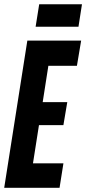

<svg xmlns="http://www.w3.org/2000/svg" viewBox="-35 -893 410 913"><path d="M-15 0 95 -700H350.9L330.8 -580.2H195L168 -407.3H284.9L266.5 -298H150.3L121.8 -116.3H266.6L248.2 0ZM134.4 -766 151.4 -872.8H354.8L338.2 -766Z"/></svg>

Font: Georama
Style: Italic
Weight: 400
Width: 2
Italic angle: -9°
Designer: Jean-Baptiste Levee
Foundry: Production Type
Version: Version 1.000